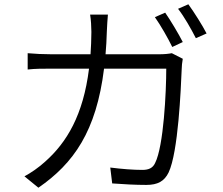

<svg xmlns="http://www.w3.org/2000/svg" viewBox="-20 -840 1040 895"><path d="M750 -781 702 -760C729 -722 763 -662 783 -621L832 -644C811 -685 775 -745 750 -781ZM858 -820 810 -799C839 -762 871 -705 893 -662L943 -684C924 -721 885 -783 858 -820ZM832 -566 781 -592C765 -589 747 -587 720 -587H472C475 -621 477 -656 478 -693C479 -717 481 -750 483 -772H400C404 -749 406 -714 406 -691C406 -654 404 -620 402 -587H220C182 -587 142 -589 109 -592V-516C143 -520 181 -520 221 -520H395C368 -303 291 -176 191 -87C163 -61 124 -34 94 -18L159 35C323 -78 429 -228 465 -520H755C755 -413 743 -159 703 -80C692 -56 672 -48 644 -48C602 -48 549 -52 494 -59L503 15C555 19 613 22 662 22C715 22 746 5 766 -36C811 -131 823 -424 827 -518C827 -531 829 -549 832 -566Z"/></svg>

Font: ChiuKong Gothic CL Normal
Style: Regular
Weight: 350
Designer: Ryoko NISHIZUKA 西塚涼子 (kana, bopomofo & ideographs); Paul D. Hunt (Latin, Greek & Cyrillic); Sandoll Communications 산돌커뮤니
Foundry: Adobe
Version: Version 1.300